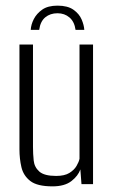

<svg xmlns="http://www.w3.org/2000/svg" viewBox="-20 -653 407 681"><path d="M184 -633Q220 -633 240.5 -618.5Q261 -604 269.5 -584Q278 -564 279 -547H248Q244 -576 226.5 -591Q209 -606 184 -606Q158 -606 140.5 -591.5Q123 -577 119 -547H89Q90 -566 100 -585.5Q110 -605 130 -619Q150 -633 184 -633ZM166 8Q112 8 87.5 -11Q63 -30 56 -60Q49 -90 49 -123V-495H97V-132Q97 -107 99.5 -83.5Q102 -60 119.5 -44.5Q137 -29 179 -29Q209 -29 226 -39.5Q243 -50 251.5 -64.5Q260 -79 262 -90V-495H310V0H269L265 -52Q257 -29 233 -10.5Q209 8 166 8Z"/></svg>

Font: Alumni Sans Light
Style: Regular
Weight: 300
Version: Version 1.018